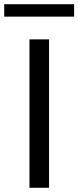

<svg xmlns="http://www.w3.org/2000/svg" viewBox="-54 -892 372 912"><path d="M86 0V-705H179V0ZM-34 -813V-872H298V-813Z"/></svg>

Font: Mulish ExtraLight Medium
Style: Regular
Weight: 500
Version: Version 3.603